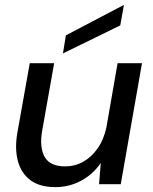

<svg xmlns="http://www.w3.org/2000/svg" viewBox="-20 -755 627 787"><path d="M207 12Q142 12 104 -17Q66 -46 53 -96Q40 -146 51 -210L102 -496H202L153 -220Q141 -151 163 -112Q185 -73 247 -73Q287 -73 321 -92Q355 -111 380 -146.5Q405 -182 416 -232L462 -496H562L475 0H386L393 -87Q362 -41 313 -14.5Q264 12 207 12ZM238 -536 250 -610 488 -735 473 -651Z"/></svg>

Font: DM Sans 24pt Medium
Style: Italic
Weight: 500
Italic angle: -10°
Designer: Colophon Foundry, Jonny Pinhorn
Foundry: Colophon Foundry
Version: Version 4.004;gftools[0.9.30]